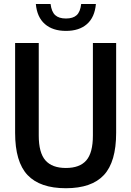

<svg xmlns="http://www.w3.org/2000/svg" viewBox="-20 -962 677 991"><path d="M320 9.5Q186.5 9.5 122.2 -58.5Q58 -126.5 58 -276.5V-740H180V-262.5Q180 -173.5 214.5 -134.2Q249 -95 320 -95Q391.5 -95 425.5 -134.2Q459.5 -173.5 459.5 -262.5V-740H579.5V-276.5Q579.5 -126.5 516.2 -58.5Q453 9.5 320 9.5ZM320.5 -802.5Q252 -802.5 211.5 -838Q171 -873.5 165 -941.5H241Q246 -901 265 -883.8Q284 -866.5 320.5 -866.5Q357 -866.5 375.8 -883.8Q394.5 -901 399 -941.5H475Q469 -873 429 -837.8Q389 -802.5 320.5 -802.5Z"/></svg>

Font: Encode Sans Condensed Condensed SemiBold
Style: Regular
Weight: 600
Width: 3
Designer: Multiple Designers
Foundry: Impallari Type
Version: Version 3.000; ttfautohint (v1.8.3) -l 8 -r 50 -G 200 -x 14 